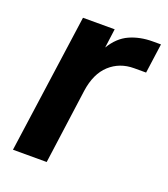

<svg xmlns="http://www.w3.org/2000/svg" viewBox="-108 -628 617 706"><g transform="rotate(20 201.0 -275.0)"><path d="M23 0 99 -544H223L213 -469Q240 -514 280 -532Q320 -550 370 -550H402L386 -434H339Q283 -434 244 -398.5Q205 -363 195 -293L155 0Z"/></g></svg>

Font: Plus Jakarta Sans
Style: Bold Italic
Weight: 700
Italic angle: -8°
Designer: Gumpita Rahayu
Foundry: Tokotype
Version: Version 2.071; ttfautohint (v1.8.4.7-5d5b);gftools[0.9.29]